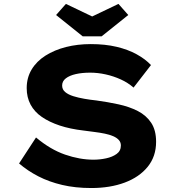

<svg xmlns="http://www.w3.org/2000/svg" viewBox="-20 -938 900 968"><path d="M440.6 10Q359.7 10 293.5 -5.6Q227.4 -21.1 173.5 -48.9Q119.6 -76.6 76.1 -113.9L161.6 -244.9Q233.7 -184.3 307.8 -158.6Q382 -132.9 451.5 -132.9Q483.4 -132.9 514.9 -139.7Q546.5 -146.4 567.9 -161.8Q589.4 -177.2 589.4 -204.6Q589.4 -220.7 579.1 -232.1Q568.9 -243.5 550.7 -251.4Q532.6 -259.2 508.4 -264.2Q484.2 -269.2 456.9 -272.6Q429.5 -275.9 400.9 -279.9Q333.5 -287.8 281.2 -305.1Q228.9 -322.5 191.4 -348.1Q153.9 -373.8 134.2 -410.5Q114.6 -447.2 114.6 -493.9Q114.6 -546.1 139.5 -587.6Q164.3 -629 209.2 -657.5Q254.1 -686 312.5 -700.9Q371 -715.7 437.6 -715.7Q510.1 -715.7 567.7 -702Q625.4 -688.3 669 -664.3Q712.7 -640.2 741.2 -610L653.3 -496.4Q625 -521.2 588.9 -537.6Q552.9 -554 513.1 -562.8Q473.4 -571.7 434.6 -571.7Q393.8 -571.7 362.2 -564.5Q330.7 -557.4 312 -543.1Q293.3 -528.8 293.3 -506.8Q293.3 -486.6 308.8 -473.8Q324.3 -461 349.6 -453.1Q374.9 -445.2 405.2 -440Q435.4 -434.7 465.4 -431.6Q523.4 -423.7 577.9 -411.9Q632.4 -400 675 -378.1Q717.5 -356.3 742.3 -318.9Q767 -281.5 767 -223.2Q767 -149.4 724.7 -97.2Q682.4 -45 608.8 -17.5Q535.2 10 440.6 10ZM397.1 -754.7 262.8 -862.3 312.3 -918.3 459.7 -847.8H429.7L577.2 -918.3L626.7 -862.3L492.3 -754.7Z"/></svg>

Font: Lexend Peta
Style: Regular
Weight: 400
Designer: Bonnie Shaver-Troup, Thomas Jockin
Foundry: Lexend
Version: Version 1.007